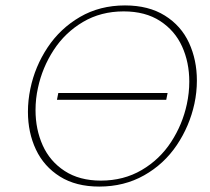

<svg xmlns="http://www.w3.org/2000/svg" viewBox="-20 -683 776 708"><path d="M83 -271Q83 -313 92 -356Q109 -438 155.5 -508Q202 -578 275 -620.5Q348 -663 441 -663Q528 -663 588 -625.5Q648 -588 677 -525Q706 -462 706 -386Q706 -343 697 -301Q679 -218 632 -148Q585 -78 511.5 -36.5Q438 5 346 5Q260 5 201 -32Q142 -69 112.5 -131.5Q83 -194 83 -271ZM669 -299Q678 -341 678 -382Q678 -453 651.5 -511.5Q625 -570 570.5 -605.5Q516 -641 436 -641Q352 -641 286 -602Q220 -563 178 -498.5Q136 -434 120 -359Q111 -319 111 -277Q111 -206 137.5 -147Q164 -88 218.5 -52.5Q273 -17 352 -17Q436 -17 502.5 -56Q569 -95 611 -159.5Q653 -224 669 -299ZM195 -340H598L593 -315H190Z"/></svg>

Font: Ysabeau Infant Extralight
Style: Italic
Weight: 200
Italic angle: -12°
Designer: Christian Thalmann (Catharsis Fonts)
Version: Version 0.003